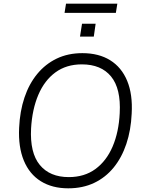

<svg xmlns="http://www.w3.org/2000/svg" viewBox="-20 -1016 786 1044"><path d="M351 8Q264 8 202 -30.5Q140 -69 109.5 -143Q79 -217 84 -321Q88 -411 113 -485.5Q138 -560 182.5 -614Q227 -668 288.5 -697.5Q350 -727 428 -727Q517 -727 579 -688.5Q641 -650 671.5 -576.5Q702 -503 696 -398Q692 -308 667 -233.5Q642 -159 598 -105Q554 -51 492 -21.5Q430 8 351 8ZM354 -53Q439 -53 499 -97Q559 -141 592.5 -219.5Q626 -298 631 -401Q638 -534 584 -600Q530 -666 425 -666Q341 -666 281.5 -622.5Q222 -579 188.5 -500.5Q155 -422 149 -318Q142 -185 196.5 -119Q251 -53 354 -53ZM331 -946 339 -996H618L610 -946ZM415 -817 426 -887H500L490 -817Z"/></svg>

Font: Nunitoga
Style: Light Italic
Weight: 300
Italic angle: -9°
Designer: Vernon Adams
Foundry: Vernon Adams
Version: Version 1.0